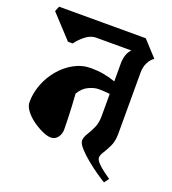

<svg xmlns="http://www.w3.org/2000/svg" viewBox="-140 -732 753 841"><g transform="rotate(20 236.0 -311.0)"><path d="M426 -203Q426 -171 415 -147Q404 -123 393 -106.5Q382 -90 382 -78Q382 -67 395.5 -53Q409 -39 426.5 -26Q444 -13 456 -5L440 17Q428 10 403 -7Q378 -24 351.5 -45.5Q325 -67 306 -88Q287 -109 287 -123Q287 -138 298 -155.5Q309 -173 320 -196.5Q331 -220 331 -252V-356Q304 -359 279 -359Q258 -359 232.5 -347Q207 -335 190 -306Q192 -281 193.5 -250Q195 -219 196 -190Q197 -161 197 -141Q197 -120 185 -104Q173 -88 153 -88Q137 -88 113.5 -98.5Q90 -109 67 -125.5Q44 -142 28.5 -162.5Q13 -183 13 -202Q13 -244 28.5 -285Q44 -326 72 -359.5Q100 -393 137 -413.5Q174 -434 216 -434Q248 -434 275.5 -429Q303 -424 331 -414V-497Q331 -543 355 -567H187Q162 -565 139 -546Q116 -527 103 -508H81L-18 -615L-8 -639H396L462 -567Q447 -557 436.5 -537Q426 -517 426 -490Z"/></g></svg>

Font: Jaini
Style: Regular
Weight: 400
Designer: Maithili Shingre, Girish Dalvi (Devanagari), Taresh Vohra (Latin)
Foundry: Ek Type
Version: Version 2.000; ttfautohint (v1.8.4.7-5d5b)